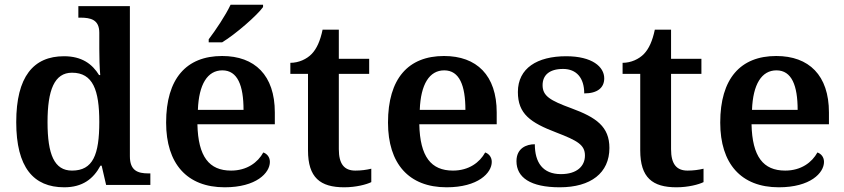

<svg xmlns="http://www.w3.org/2000/svg" viewBox="-20 -786 3589 816"><path d="M253 10C331 10 377 -26 407 -82H412L431 0H619V-49H611C565 -49 532 -61 532 -122V-760H313V-711H321C365 -711 402 -703 402 -647V-578C402 -544 403 -499 406 -467H401C372 -514 328 -547 252 -547C122 -547 49 -460 49 -267C49 -75 122 10 253 10ZM286 -61C211 -61 182 -129 182 -267C182 -403 211 -477 286 -477C375 -477 402 -403 402 -268C402 -128 375 -61 286 -61Z M867 -619V-606H924C983 -642 1073 -721 1098 -756V-766H960C939 -721 896 -657 867 -619ZM935 10C1069 10 1127 -51 1127 -98C1127 -119 1114 -133 1099 -138C1076 -96 1030 -61 962 -61C869 -61 822 -120 819 -258H1148V-308C1148 -466 1063 -548 924 -548C772 -548 686 -452 686 -265C686 -91 774 10 935 10ZM1015 -319H821C825 -428 862 -487 925 -487C990 -487 1015 -422 1015 -319Z M1443 10C1493 10 1538 -2 1558 -12V-69C1537 -64 1515 -61 1490 -61C1443 -61 1420 -89 1420 -152V-472H1549V-536H1420V-660H1351C1341 -612 1326 -579 1305 -557C1284 -535 1250 -519 1214 -519V-472H1289V-147C1289 -31 1341 10 1443 10Z M1878 10C2012 10 2070 -51 2070 -98C2070 -119 2057 -133 2042 -138C2019 -96 1973 -61 1905 -61C1812 -61 1765 -120 1762 -258H2091V-308C2091 -466 2006 -548 1867 -548C1715 -548 1629 -452 1629 -265C1629 -91 1717 10 1878 10ZM1958 -319H1764C1768 -428 1805 -487 1868 -487C1933 -487 1958 -422 1958 -319Z M2359 10C2491 10 2570 -51 2570 -157C2570 -248 2514 -287 2408 -326C2318 -359 2286 -378 2286 -424C2286 -466 2314 -493 2373 -493C2430 -493 2463 -455 2463 -389C2519 -389 2548 -413 2548 -453C2548 -502 2497 -547 2386 -547C2263 -547 2181 -496 2181 -395C2181 -302 2234 -265 2344 -223C2435 -188 2466 -170 2466 -125C2466 -80 2432 -46 2364 -46C2287 -46 2253 -95 2253 -173C2217 -173 2175 -156 2175 -101C2175 -32 2234 10 2359 10Z M2855 10C2905 10 2950 -2 2970 -12V-69C2949 -64 2927 -61 2902 -61C2855 -61 2832 -89 2832 -152V-472H2961V-536H2832V-660H2763C2753 -612 2738 -579 2717 -557C2696 -535 2662 -519 2626 -519V-472H2701V-147C2701 -31 2753 10 2855 10Z M3290 10C3424 10 3482 -51 3482 -98C3482 -119 3469 -133 3454 -138C3431 -96 3385 -61 3317 -61C3224 -61 3177 -120 3174 -258H3503V-308C3503 -466 3418 -548 3279 -548C3127 -548 3041 -452 3041 -265C3041 -91 3129 10 3290 10ZM3370 -319H3176C3180 -428 3217 -487 3280 -487C3345 -487 3370 -422 3370 -319Z"/></svg>

Font: Noto Serif Lao SemiBold
Style: Regular
Weight: 600
Designer: Monotype Design Team
Foundry: Monotype Imaging Inc.
Version: Version 2.003